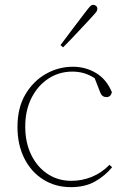

<svg xmlns="http://www.w3.org/2000/svg" viewBox="-20 -758 528 791"><path d="M272 13Q208 13 158 -18.5Q108 -50 80 -106Q52 -162 52 -235Q52 -314 84.5 -369Q117 -424 169 -453.5Q221 -483 280 -483Q333 -483 376 -457Q419 -431 441 -378Q436 -358 419 -358Q400 -358 393 -377L370 -436Q346 -451 324 -457Q302 -463 278 -463Q224 -463 180 -434.5Q136 -406 110 -355Q84 -304 84 -236Q84 -171 108.5 -120.5Q133 -70 176 -41.5Q219 -13 274 -13Q318 -13 358.5 -29.5Q399 -46 431 -79L442 -69Q412 -33 371 -10Q330 13 272 13ZM229 -572Q257 -609 283.5 -644.5Q310 -680 331 -707Q344 -724 350.5 -731Q357 -738 364 -738Q371 -738 376 -733.5Q381 -729 381 -721Q381 -714 374 -705.5Q367 -697 352 -681Q330 -658 301 -626.5Q272 -595 240 -563Z"/></svg>

Font: Source Serif Pro ExtraLight
Style: Regular
Weight: 200
Designer: Frank Grießhammer
Foundry: Adobe Systems Incorporated
Version: Version 3.001;hotconv 1.0.111;makeotfexe 2.5.65597